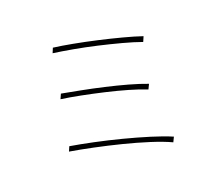

<svg xmlns="http://www.w3.org/2000/svg" viewBox="-121 -906 1242 1083"><g transform="rotate(-20 500.0 -364.0)"><path d="M290 -731Q338 -725 405 -712.5Q472 -700 542.5 -684Q613 -668 679.5 -650.5Q746 -633 793 -617L780 -587Q733 -604 667.5 -621.5Q602 -639 532.5 -655Q463 -671 396 -683Q329 -695 278 -702ZM244 -472Q293 -463 357.5 -450.5Q422 -438 489.5 -422.5Q557 -407 620 -389.5Q683 -372 730 -354L716 -325Q672 -343 609.5 -361Q547 -379 480 -394.5Q413 -410 347.5 -423Q282 -436 231 -443ZM187 -177Q248 -167 326 -150.5Q404 -134 483.5 -113.5Q563 -93 636 -70.5Q709 -48 760 -26L746 3Q697 -20 624.5 -43Q552 -66 472.5 -86Q393 -106 314.5 -122.5Q236 -139 175 -149Z"/></g></svg>

Font: SpoqaHanSansJP-Thin
Style: Regular
Weight: 250
Designer: [Source Han Sans]
Ryoko NISHIZUKA  (kana & ideographs); Paul D. Hunt (Latin, Greek & Cyrillic); Wenlong ZHANG  (bopomofo
Foundry: Spoqa (http://bi.spoqa.com)
Version: Version 1.002.20150607